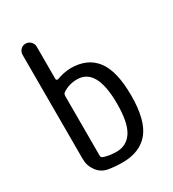

<svg xmlns="http://www.w3.org/2000/svg" viewBox="-184 -851 868 963"><g transform="rotate(-30 250.0 -370.0)"><path d="M157.2 -421.9V-78.1Q157.2 -66.4 167 -63.5Q195.3 -52.7 240.2 -51.8Q299.8 -51.8 331.5 -100.6Q363.3 -149.4 363.3 -259.8Q363.3 -465.8 250 -465.8Q202.1 -465.8 165 -440.4Q157.2 -434.6 157.2 -421.9ZM158.2 2.9Q121.1 -3.9 98.1 -35.2Q75.2 -66.4 75.2 -105.5V-709Q75.2 -725.6 86.9 -737.8Q98.6 -750 115.7 -750Q132.8 -750 145 -737.8Q157.2 -725.6 157.2 -709V-521.5Q157.2 -517.6 160.6 -515.1Q164.1 -512.7 168 -513.7Q210 -529.3 250 -530.3Q346.7 -530.3 396 -465.8Q445.3 -401.4 445.3 -259.8Q445.3 -117.2 393.6 -53.7Q341.8 9.8 240.2 9.8Q196.3 9.8 158.2 2.9Z"/></g></svg>

Font: Rounded-X Mgen+ 1mn regular
Style: Regular
Weight: 400
Designer: [Source Han Sans]
Ryoko NISHIZUKA  (kana & ideographs); Paul D. Hunt (Latin, Greek & Cyrillic); Wenlong ZHANG  (bopomofo
Version: Version 1.059.20150602